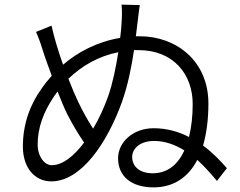

<svg xmlns="http://www.w3.org/2000/svg" viewBox="-20 -800 1040 831"><path d="M552 -121C552 -155 584 -190 647 -190C695 -190 739 -173 778 -149C751 -90 707 -50 641 -50C585 -50 552 -79 552 -121ZM585 -778 506 -780C509 -751 508 -731 506 -698C505 -679 503 -658 500 -636C399 -619 316 -574 253 -520C233 -576 215 -635 203 -689L136 -662C152 -625 161 -597 172 -561C181 -535 192 -504 204 -472C188 -454 173 -436 161 -418C113 -352 79 -267 79 -166C79 -72 132 -15 202 -15C331 -15 444 -180 509 -362C534 -434 549 -509 560 -583C566 -583 573 -583 580 -583C732 -583 814 -477 814 -350C814 -300 809 -251 798 -207C754 -230 702 -245 645 -245C555 -245 491 -184 491 -115C491 -36 550 11 644 11C732 11 795 -33 834 -108C868 -77 897 -43 919 -17L962 -72C936 -102 902 -138 859 -170C874 -223 882 -284 882 -352C882 -536 743 -643 585 -643C579 -643 574 -643 568 -643C570 -662 573 -681 575 -700C578 -720 581 -755 585 -778ZM143 -175C143 -247 168 -315 214 -383C219 -390 224 -397 229 -404C244 -367 258 -332 271 -306C293 -263 319 -219 344 -183C299 -123 250 -85 204 -85C173 -85 143 -122 143 -175ZM319 -358C307 -383 292 -418 276 -459C334 -515 406 -557 492 -574C482 -510 468 -440 448 -383C430 -333 408 -285 383 -243C360 -279 338 -318 319 -358Z"/></svg>

Font: Source Han Sans JP Normal
Style: Regular
Weight: 350
Designer: Ryoko NISHIZUKA 西塚涼子 (kana, bopomofo & ideographs); Paul D. Hunt (Latin, Greek & Cyrillic); Sandoll Communications 산돌커뮤니
Foundry: Adobe
Version: Version 2.002;hotconv 1.0.116;makeotfexe 2.5.65601